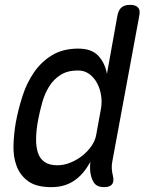

<svg xmlns="http://www.w3.org/2000/svg" viewBox="-20 -760 640 790"><path d="M442 -95Q439 -80 440 -65Q441 -50 445 -35Q450 -12 440.5 -1Q431 10 408 10Q385 10 373 -1Q361 -12 355 -35Q351 -49 350.5 -64.5Q350 -80 352 -94Q338 -69 322 -50Q306 -31 286.5 -17.5Q267 -4 243.5 3Q220 10 191 10Q130 10 96.5 -14Q63 -38 48.5 -76.5Q34 -115 35.5 -162.5Q37 -210 45 -256Q55 -310 72.5 -364.5Q90 -419 120 -462.5Q150 -506 194.5 -533Q239 -560 302 -560Q357 -560 384.5 -530.5Q412 -501 420 -456L463 -695Q467 -718 479.5 -729Q492 -740 515 -740Q538 -740 548 -729Q558 -718 553 -695ZM216 -80Q243 -80 270 -91Q297 -102 319 -119.5Q341 -137 356.5 -159.5Q372 -182 376 -206L396 -316Q400 -340 396 -367Q392 -394 380 -417Q368 -440 348 -455Q328 -470 301 -470Q258 -470 229.5 -452Q201 -434 182.5 -404.5Q164 -375 153.5 -337.5Q143 -300 136 -262Q129 -223 128.5 -189.5Q128 -156 136 -131.5Q144 -107 163.5 -93.5Q183 -80 216 -80Z"/></svg>

Font: Maple Mono
Style: Italic
Weight: 400
Italic angle: -10°
Monospace: yes
Designer: subframe7536
Version: Version 7.300